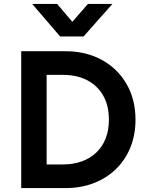

<svg xmlns="http://www.w3.org/2000/svg" viewBox="-20 -962 758 982"><path d="M88.5 0V-700H314.5Q420 -700 501 -655.5Q582 -611 627.5 -532Q673 -453 673 -349.5Q673 -272.5 647 -208.2Q621 -144 573.2 -97.5Q525.5 -51 459.8 -25.5Q394 0 314.5 0ZM218.5 -121H302.5Q355 -121 398 -136.5Q441 -152 472.2 -181.5Q503.5 -211 520.2 -253.5Q537 -296 537 -349.5Q537 -422 507.8 -473.2Q478.5 -524.5 425.8 -551.8Q373 -579 302.5 -579H218.5ZM287.5 -775.5 144.5 -942H272L350 -850.5L430 -942H555L407.5 -775.5Z"/></svg>

Font: Geologica Cursive Medium
Style: Regular
Weight: 500
Designer: Sindre Bremnes, Frode Helland
Foundry: Monokrom Skriftforlag AS
Version: Version 1.010;gftools[0.9.28]